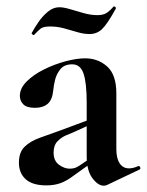

<svg xmlns="http://www.w3.org/2000/svg" viewBox="-20 -581 465 609"><path d="M319 6Q315 8 309 8Q291 8 273 -16Q255 -40 255 -85V-255Q255 -318 245 -347.5Q235 -377 209 -377Q184 -377 171.5 -361.5Q159 -346 154.5 -327Q150 -308 149 -295Q146 -264 131 -251.5Q116 -239 91 -239Q65 -239 54 -250Q43 -261 43 -277Q43 -301 64.5 -322.5Q86 -344 119 -360.5Q152 -377 187.5 -386.5Q223 -396 250 -396Q291 -396 320 -370Q349 -344 349 -285V-108Q349 -79 359.5 -63Q370 -47 389 -47Q403 -47 418 -54Q422 -56 424.5 -50.5Q427 -45 422 -43ZM127 7Q83 7 61.5 -12.5Q40 -32 40 -65Q40 -98 58 -115.5Q76 -133 105 -143.5Q134 -154 165 -165L265 -202L269 -187L212 -161Q204 -158 189 -151.5Q174 -145 162 -132.5Q150 -120 150 -97Q150 -71 167 -58.5Q184 -46 201 -46Q209 -46 216.5 -48Q224 -50 234 -57L284 -91L285 -75L215 -25Q193 -8 173 -0.5Q153 7 127 7ZM289 -533Q306 -533 316.5 -539Q327 -545 340 -560Q342 -562 345.5 -559Q349 -556 347 -553Q320 -504 303.5 -488.5Q287 -473 264 -473Q246 -473 225.5 -479Q205 -485 183.5 -491Q162 -497 139 -497Q117 -497 108.5 -490Q100 -483 88 -470Q86 -469 82.5 -472Q79 -475 81 -477Q89 -492 102 -511Q115 -530 132 -544Q149 -558 168 -558Q182 -558 202 -552Q222 -546 245 -539.5Q268 -533 289 -533Z"/></svg>

Font: Cormorant Garamond Light
Style: Bold
Weight: 700
Version: Version 4.001